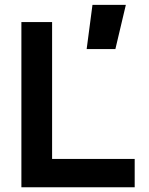

<svg xmlns="http://www.w3.org/2000/svg" viewBox="-20 -786 626 806"><path d="M69.8 0H545.4V-118.7H198.7V-693.4H69.8ZM343.8 -580.1H464.4L508.3 -765.6H368.2Z"/></svg>

Font: Cascadia Code
Style: Bold
Weight: 700
Monospace: yes
Designer: Aaron Bell
Foundry: Saja Typeworks
Version: Version 2404.023